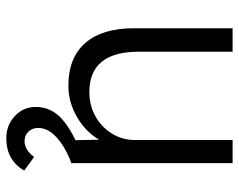

<svg xmlns="http://www.w3.org/2000/svg" viewBox="-96 -466 773 622"><g transform="rotate(90 291.0 -155.5)"><path d="M258 10Q168 10 120 -44.5Q72 -99 72 -203V-522H148V-218Q148 -58 279 -58Q323 -58 358 -78Q393 -98 413.5 -131.5Q434 -165 434 -205V-522H509V0H435L433 -90Q409 -47 360.5 -18.5Q312 10 258 10ZM427 211Q386 211 356.5 183.5Q327 156 327 116Q327 65 367 30Q407 -5 481 -33L510 0Q460 18 427.5 46.5Q395 75 395 108Q395 127 407 139.5Q419 152 438 152Q466 152 489 121L533 153Q519 179 493 195Q467 211 427 211Z"/></g></svg>

Font: Lexend Deca Light
Style: Regular
Weight: 300
Designer: Bonnie Shaver-Troup, Thomas Jockin
Foundry: Lexend
Version: Version 1.008; ttfautohint (v1.8.4.7-5d5b)